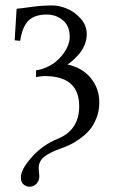

<svg xmlns="http://www.w3.org/2000/svg" viewBox="-20 -462 423 710"><path d="M89.4 228.5Q78.1 228.5 67.6 220.5Q57.1 212.4 57.1 194.3Q57.1 164.6 97.4 119.1Q137.7 73.7 193.4 51.3Q272.9 19 272.9 -69.3Q272.9 -180.7 145 -180.7Q131.3 -180.7 113.3 -176.8V-201.7Q168.5 -211.4 203.1 -250Q237.8 -288.6 237.8 -326.2Q237.8 -366.2 212.4 -387.2Q187 -408.2 153.8 -408.2Q106.9 -408.2 84.5 -385Q62 -361.8 54.7 -311L34.2 -313L41.5 -429.7Q49.8 -429.7 91.3 -435.8Q132.8 -441.9 173.3 -441.9Q198.2 -441.9 226.8 -430.4Q255.4 -418.9 278.1 -393.6Q300.8 -368.2 300.8 -335.9Q300.8 -314.9 292.5 -295.2Q284.2 -275.4 271.2 -261Q258.3 -246.6 248.5 -238Q238.8 -229.5 229.5 -223.6Q284.7 -211.4 315.9 -173.1Q347.2 -134.8 347.2 -83Q347.2 -52.2 336.7 -25.6Q326.2 1 311.3 18.6Q296.4 36.1 275.4 51Q254.4 65.9 238 73.5Q221.7 81.1 204.1 87.4Q162.6 102.1 142.8 118.4Q123 134.8 123 159.7Q123 167 124.3 176.8Q125.5 186.5 125.5 189Q125.5 206.1 115 217.3Q104.5 228.5 89.4 228.5Z"/></svg>

Font: Libertinage
Style: l
Weight: 400
Designer: OSP
Foundry: OSP
Version: Version 1.0; 2008; OFL relea